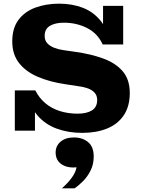

<svg xmlns="http://www.w3.org/2000/svg" viewBox="-20 -714 771 1049"><path d="M429 12Q353 12 289 -11.5Q225 -35 182.5 -86Q140 -137 130 -220H173Q195 -177 229 -149Q263 -121 307.5 -107Q352 -93 404 -93Q454 -93 482.5 -111Q511 -129 511 -168Q511 -193 495.5 -209Q480 -225 454.5 -233Q429 -241 401 -244L336 -254Q254 -266 188.5 -293.5Q123 -321 85 -368.5Q47 -416 47 -488Q47 -560 81 -605.5Q115 -651 173.5 -672.5Q232 -694 303 -694Q374 -694 432.5 -671.5Q491 -649 530.5 -599.5Q570 -550 582 -471H541Q514 -531 456.5 -560.5Q399 -590 329 -590Q282 -590 253 -573Q224 -556 224 -518Q224 -493 238.5 -477.5Q253 -462 276 -453Q299 -444 327 -440L390 -431Q476 -419 543.5 -394.5Q611 -370 650 -325Q689 -280 689 -206Q689 -133 656.5 -84.5Q624 -36 565.5 -12Q507 12 429 12ZM61 0V-220H130L171 -133V0ZM582 -471 543 -557V-682H653V-471ZM318 315Q350 287 372 257Q394 227 398 200Q347 205 315.5 183Q284 161 284 119Q284 83 311 60Q338 37 384 37Q431 37 461.5 62.5Q492 88 492 141Q492 183 475.5 216.5Q459 250 434.5 275Q410 300 387 315Z"/></svg>

Font: Montagu Slab 24pt
Style: Bold
Weight: 700
Designer: Florian Karsten
Foundry: Florian Karsten
Version: Version 1.000